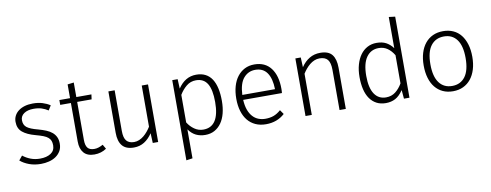

<svg xmlns="http://www.w3.org/2000/svg" viewBox="-73 -1128 4392 1717"><g transform="rotate(-10 2123.0 -269.0)"><path d="M367 -448Q339 -466 308.5 -476Q278 -486 236 -486Q181 -486 148.5 -463.5Q116 -441 116 -403Q116 -360 145 -337.5Q174 -315 244 -297Q284 -286 315.5 -273Q347 -260 368.5 -241.5Q390 -223 401.5 -198Q413 -173 413 -139Q413 -100 396.5 -72Q380 -44 353 -25.5Q326 -7 290.5 2Q255 11 217 11Q158 11 110 -7Q62 -25 30 -53L62 -92Q93 -67 132 -52Q171 -37 217 -37Q277 -37 314.5 -61.5Q352 -86 352 -134Q352 -158 345.5 -175Q339 -192 323.5 -205.5Q308 -219 281 -229.5Q254 -240 213 -251Q138 -271 97.5 -304.5Q57 -338 57 -399Q57 -429 70 -454Q83 -479 107 -497Q131 -515 164 -524.5Q197 -534 237 -534Q286 -534 324.5 -522Q363 -510 393 -490Z M477 -523H574V-648L631 -655V-523H768L762 -479H631V-133Q631 -84 649.5 -61Q668 -38 710 -38Q730 -38 749.5 -44.5Q769 -51 789 -62L812 -22Q789 -6 761 2.5Q733 11 702 11Q638 11 606 -26Q574 -63 574 -129V-479H477Z M1229 -89Q1197 -41 1155.5 -15Q1114 11 1061 11Q989 11 955.5 -29.5Q922 -70 922 -147V-523H979V-154Q979 -91 1002 -64Q1025 -37 1071 -37Q1095 -37 1117.5 -46.5Q1140 -56 1159.5 -72Q1179 -88 1195.5 -108Q1212 -128 1225 -149V-523H1282V0H1233Z M1555 -437Q1587 -485 1628 -509.5Q1669 -534 1721 -534Q1769 -534 1804.5 -515.5Q1840 -497 1862.5 -462Q1885 -427 1896 -377Q1907 -327 1907 -264Q1907 -202 1894 -151.5Q1881 -101 1855.5 -65Q1830 -29 1793.5 -9Q1757 11 1709 11Q1663 11 1625.5 -7Q1588 -25 1559 -66V197L1502 205V-523H1551ZM1559 -129Q1583 -90 1619.5 -64.5Q1656 -39 1700 -39Q1846 -39 1846 -264Q1846 -376 1813 -430.5Q1780 -485 1710 -485Q1660 -485 1622.5 -454Q1585 -423 1559 -379Z M2096 -239Q2099 -186 2112.5 -148.5Q2126 -111 2148.5 -86Q2171 -61 2200.5 -49.5Q2230 -38 2263 -38Q2305 -38 2338 -50Q2371 -62 2404 -91L2431 -52Q2362 11 2261 11Q2207 11 2165.5 -8Q2124 -27 2095.5 -62Q2067 -97 2052 -147Q2037 -197 2037 -259Q2037 -321 2051.5 -371.5Q2066 -422 2093.5 -458Q2121 -494 2160 -514Q2199 -534 2248 -534Q2346 -534 2398 -465.5Q2450 -397 2450 -277Q2450 -268 2449.5 -257.5Q2449 -247 2448 -239ZM2248 -485Q2185 -485 2143 -437Q2101 -389 2096 -284H2393Q2391 -381 2355 -433Q2319 -485 2248 -485Z M2673 -434Q2705 -482 2748.5 -508Q2792 -534 2847 -534Q2922 -534 2954 -493Q2986 -452 2986 -375V0H2929V-365Q2929 -429 2906 -457.5Q2883 -486 2832 -486Q2807 -486 2784.5 -476.5Q2762 -467 2742.5 -451Q2723 -435 2706.5 -415Q2690 -395 2677 -374V0H2620V-523H2669Z M3507 -743 3564 -736V0H3514L3507 -79Q3473 -29 3435 -9Q3397 11 3349 11Q3301 11 3265 -8Q3229 -27 3204.5 -62Q3180 -97 3168 -147Q3156 -197 3156 -259Q3156 -321 3170.5 -371.5Q3185 -422 3211 -458Q3237 -494 3274.5 -514Q3312 -534 3358 -534Q3409 -534 3444 -515.5Q3479 -497 3507 -460ZM3507 -396Q3482 -438 3448 -461.5Q3414 -485 3369 -485Q3298 -485 3257.5 -428Q3217 -371 3217 -259Q3217 -150 3254 -94.5Q3291 -39 3359 -39Q3409 -39 3445 -67Q3481 -95 3507 -140Z M3739 -261Q3739 -324 3754.5 -374.5Q3770 -425 3799 -460.5Q3828 -496 3869 -515Q3910 -534 3962 -534Q4013 -534 4054 -515.5Q4095 -497 4123 -461.5Q4151 -426 4166 -376Q4181 -326 4181 -263Q4181 -200 4165.5 -149.5Q4150 -99 4121.5 -63.5Q4093 -28 4052 -8.5Q4011 11 3959 11Q3907 11 3866.5 -8Q3826 -27 3797.5 -62Q3769 -97 3754 -147.5Q3739 -198 3739 -261ZM3962 -486Q3886 -486 3843 -430Q3800 -374 3800 -261Q3800 -150 3842 -93.5Q3884 -37 3959 -37Q4035 -37 4077.5 -93.5Q4120 -150 4120 -263Q4120 -374 4078.5 -430Q4037 -486 3962 -486Z"/></g></svg>

Font: Jldddboxgfspflltxgxzjzlszac
Style: Regular
Weight: 300
Designer: Carrois Corporate & Edenspiekermann
Foundry: Carrois Corporate GbR & Edenspiekermann AG
Version: Version 2.001